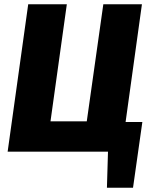

<svg xmlns="http://www.w3.org/2000/svg" viewBox="-20 -715 714 905"><path d="M572 -140 649 -695H467L389 -143H218L295 -695H113L16 0H489L484 170H607L651 -140Z"/></svg>

Font: Fira Sans ExtraBold
Style: Italic
Weight: 800
Italic angle: -8°
Designer: bBox Type GmbH & Carrois Corporate GbR & Edenspiekermann AG
Foundry: bBox Type GmbH & Carrois Corporate GbR & Edenspiekermann AG
Version: Version 4.301;PS 004.301;hotconv 1.0.88;makeotf.lib2.5.64775